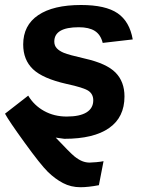

<svg xmlns="http://www.w3.org/2000/svg" viewBox="-20 -557 596 784"><path d="M242.7 9.8 207.5 4.9Q266.6 67.4 283.4 81.1Q300.3 94.7 315.2 100.8Q330.1 106.9 346.2 106.9Q354.5 106.9 373.3 105.2Q392.1 103.5 402.8 101.1L383.8 199.2Q340.3 207.5 308.6 207.5Q269.5 207.5 237.1 190.4Q204.6 173.3 175 144.3Q145.5 115.2 80.3 25.1Q15.1 -64.9 0.5 -92.8L95.2 -166.5Q119.1 -126.5 160.2 -103.8Q201.2 -81.1 252.4 -81.1Q305.7 -81.1 333.3 -98.1Q360.8 -115.2 360.8 -147.5Q360.8 -172.4 341.6 -185.8Q322.3 -199.2 251.5 -214.4Q154.8 -236.3 114.7 -274.4Q74.7 -312.5 74.7 -375.5Q74.7 -453.6 136 -495.1Q197.3 -536.6 311 -536.6Q411.1 -536.6 460.2 -502.9Q509.3 -469.2 522 -396L399.4 -381.8Q391.1 -415.5 367.2 -430.7Q343.3 -445.8 301.8 -445.8Q201.7 -445.8 201.7 -387.2Q201.7 -371.1 211.7 -360.1Q221.7 -349.1 241 -341.1Q260.3 -333 326.2 -317.9Q415 -297.9 451.7 -260.7Q488.3 -223.6 488.3 -163.1Q488.3 -78.1 425.5 -34.2Q362.8 9.8 242.7 9.8Z"/></svg>

Font: Liberation Sans
Style: Bold Italic
Weight: 700
Italic angle: -12°
Designer: Steve Matteson
Foundry: Ascender Corporation
Version: Version 2.1.5